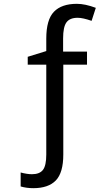

<svg xmlns="http://www.w3.org/2000/svg" viewBox="-20 -744 578 1004"><path d="M481 -703 459 -635Q413 -651 386 -651Q345 -651 327.5 -627Q310 -603 310 -543V-474H435V-406H311V64Q311 159 272 199.5Q233 240 154 240Q119 240 88 231V158Q122 167 147 167Q187 167 204.5 144.5Q222 122 222 64V-406H125V-447L222 -477V-542Q222 -641 262 -682.5Q302 -724 382 -724Q425 -724 481 -703Z"/></svg>

Font: Noto Sans Display
Style: Regular
Weight: 400
Designer: Monotype Design team
Foundry: Monotype Imaging Inc.
Version: Version 1.000